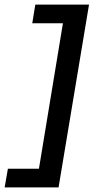

<svg xmlns="http://www.w3.org/2000/svg" viewBox="-52 -670 422 840"><path d="M337.5 -650 204.2 150H-31.7L-17.5 68.3H118.3L223.3 -568.3H89.2L102.5 -650Z"/></svg>

Font: Familjen Grotesk Medium
Style: Italic
Weight: 500
Italic angle: -9.46201°
Designer: Anders Wikstroem, Jonas Baeckman, Matilda Gysing, Kristian Moeller
Foundry: Familjen STHLM AB
Version: Version 2.002; ttfautohint (v1.8.4.7-5d5b)